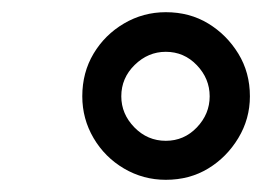

<svg xmlns="http://www.w3.org/2000/svg" viewBox="-20 -719 440 315"><path d="M252 -424Q215 -424 183.5 -442.5Q152 -461 133.5 -492.5Q115 -524 115 -561Q115 -600 133.5 -631Q152 -662 183.5 -680.5Q215 -699 252 -699Q291 -699 321.5 -680.5Q352 -662 371 -631Q390 -600 390 -561Q390 -524 371 -492.5Q352 -461 321.5 -442.5Q291 -424 252 -424ZM252 -488Q282 -488 303 -510Q324 -532 324 -561Q324 -590 303 -612Q282 -634 252 -634Q223 -634 201 -612.5Q179 -591 179 -561Q179 -532 200.5 -510Q222 -488 252 -488Z"/></svg>

Font: Archivo ExtraCondensed
Style: Bold Italic
Weight: 700
Width: 2
Italic angle: -10°
Designer: Hector Gatti
Foundry: Omnibus-Type
Version: Version 2.001